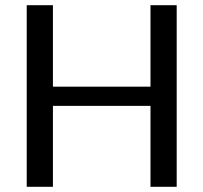

<svg xmlns="http://www.w3.org/2000/svg" viewBox="-20 -720 784 740"><path d="M83 -700H184V-344L161 -386H581L560 -344V-700H661V0H560V-356L581 -312H161L184 -356V0H83Z"/></svg>

Font: Pathway Extreme 28pt Medium
Style: Regular
Weight: 500
Designer: Eduardo Rodriguez Tunni
Foundry: Eduardo Rodriguez Tunni
Version: Version 1.001;gftools[0.9.26]